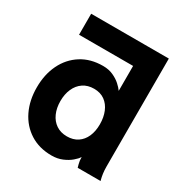

<svg xmlns="http://www.w3.org/2000/svg" viewBox="-171 -850 939 990"><g transform="rotate(30 298.5 -355.5)"><path d="M87.2 -597.7V-722.7H409V-597.7ZM411.3 -251Q411.3 -292.5 397.8 -325.1Q384.3 -357.8 358.3 -376.7Q332.3 -395.5 294.5 -395.5Q257 -395.5 230.2 -377.4Q203.3 -359.3 189.1 -327.3Q174.8 -295.4 174.8 -253.9Q174.8 -212.4 189.1 -180.5Q203.3 -148.5 230.2 -130.4Q257 -112.3 294.5 -112.3Q331.4 -112.3 357.6 -129.7Q383.7 -147.1 397.5 -178.3Q411.3 -209.5 411.3 -251ZM549.6 -82Q549.6 -57.1 552.3 -38.6Q555.1 -20 557.8 -10Q560.5 0 560.5 0H424.2Q424.2 0 419.1 -18.3Q414.1 -36.6 414.1 -58.6Q405.9 -44.5 386.1 -27.8Q366.4 -11.1 338.1 0.8Q309.8 12.7 275.5 12.7Q201.3 12.7 147.1 -21.8Q92.9 -56.2 63.5 -116.4Q34.2 -176.6 34.2 -253.9Q34.2 -331.2 63.5 -391.4Q92.9 -451.6 147.1 -486Q201.3 -520.5 275.5 -520.5Q309.8 -520.5 336.2 -508.4Q362.7 -496.4 381 -479.9Q399.3 -463.5 409 -449.2V-722.7H549.6Z"/></g></svg>

Font: Giphurs SC
Style: Regular
Weight: 400
Version: Version 0.920